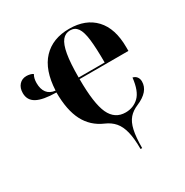

<svg xmlns="http://www.w3.org/2000/svg" viewBox="-173 -690 1006 1042"><g transform="rotate(-30 330.0 -169.5)"><path d="M411 210Q411 144 400.5 101.5Q390 59 368 33.5Q346 8 311 -7Q239 -38 204 -105.5Q169 -173 169 -284Q86 -285 47.5 -306Q9 -327 9 -372Q9 -404 26.5 -423.5Q44 -443 72 -443Q83 -443 95 -440Q107 -437 113 -432Q101 -412 101 -382Q101 -344 118 -321.5Q135 -299 170 -295Q176 -421 236.5 -485Q297 -549 401 -549Q504 -549 562 -487Q620 -425 620 -307V-284H314Q314 -131 344 -66.5Q374 -2 441 -2Q490 -2 524 -34.5Q558 -67 567 -148Q584 -144 592.5 -132Q601 -120 601 -104Q601 -41 516 -5Q482 9 461 33Q440 57 430.5 99.5Q421 142 421 210ZM477 -294Q477 -385 470.5 -438.5Q464 -492 447.5 -515.5Q431 -539 401 -539Q371 -539 352 -515.5Q333 -492 323.5 -438.5Q314 -385 314 -294Z"/></g></svg>

Font: Noto Serif Display SemiCondensed
Style: Bold
Weight: 700
Width: 4
Designer: Monotype Design Team
Foundry: Monotype Imaging Inc.
Version: Version 2.009